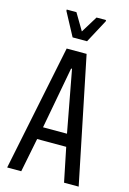

<svg xmlns="http://www.w3.org/2000/svg" viewBox="-132 -950 682 1014"><g transform="rotate(15 209.0 -443.5)"><path d="M14 0 155 -688H264L405 0H325L287 -186H128L91 0ZM142 -254H273L210 -592H205ZM170 -753 102 -880V-887H155L209 -796L265 -887H317V-880L249 -753Z"/></g></svg>

Font: Saira ExtraCondensed Medium
Style: Regular
Weight: 500
Width: 2
Designer: Hector Gatti with collaboration of the Omnibus-Type team
Foundry: Omnibus-Type
Version: Version 1.101